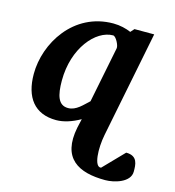

<svg xmlns="http://www.w3.org/2000/svg" viewBox="-108 -591 830 912"><g transform="rotate(15 306.5 -135.5)"><path d="M613 155C613 121 613 77 555 77L458 177C424 183 420 92 434 22L538 -500H441L425 -482C402 -492 371 -500 338 -500C142 -500 34 -321 34 -171C34 -56 86 14 193 14C229 14 270 1 310 -22L300 22C268 181 360 229 492 229C536 229 613 208 613 155ZM383 -390 328 -115C301 -91 273 -56 233 -56C184 -56 171 -103 171 -175C171 -335 266 -445 351 -445C365 -445 386 -404 383 -390Z"/></g></svg>

Font: Veleka
Style: Bold Italic
Weight: 700
Italic angle: -12°
Designer: Stefan Peev, Context Ltd, 2016; SIL International, 1997-2014.
Foundry: Stefan Peev, Context Ltd, 2016
Version: Version 5.000